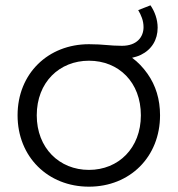

<svg xmlns="http://www.w3.org/2000/svg" viewBox="-20 -696 667 721"><path d="M314 5C468 5 581 -107 581 -263C581 -323 565 -375 534 -419C517 -443 498 -463 476 -479C488 -482 499 -485 509 -490C550 -510 572 -547 572 -592C572 -623 561 -653 545 -676L499 -658C510 -639 519 -619 519 -594C519 -557 494 -524 438 -524C390 -524 370 -530 314 -530C161 -530 46 -420 46 -263C46 -107 160 5 314 5ZM314 -58C203 -58 118 -140 118 -263C118 -387 203 -468 314 -468C426 -468 509 -387 509 -263C509 -140 425 -58 314 -58Z"/></svg>

Font: Montserrat Z
Style: Regular
Weight: 400
Designer: Julieta Ulanovsky
Foundry: Julieta Ulanovsky
Version: Version 8.000